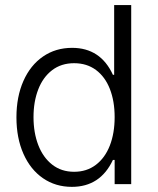

<svg xmlns="http://www.w3.org/2000/svg" viewBox="-20 -727 622 758"><path d="M44.9 -263.7Q44.9 -345.2 72.5 -407.5Q100.1 -469.7 149.9 -503.9Q199.7 -538.1 264.6 -538.1Q377 -538.1 425.8 -431.6H430.7V-707H498V0H432.6V-95.7H425.8Q376 10.7 263.7 10.7Q199.2 10.7 149.7 -23.4Q100.1 -57.6 72.5 -119.9Q44.9 -182.1 44.9 -263.7ZM432.6 -264.6Q432.6 -327.6 413.8 -375.7Q395 -423.8 358.9 -450.7Q322.8 -477.5 272.5 -477.5Q221.7 -477.5 185.5 -449.7Q149.4 -421.9 130.9 -373.8Q112.3 -325.7 112.3 -264.6Q112.3 -203.1 131.1 -154.3Q149.9 -105.5 186 -77.1Q222.2 -48.8 272.5 -48.8Q322.3 -48.8 358.4 -76.2Q394.5 -103.5 413.6 -152.3Q432.6 -201.2 432.6 -264.6Z"/></svg>

Font: Pretendard Std Light
Style: Regular
Weight: 300
Designer: Base glyphs from Inter by Rasmus Andersson; Hangeul glyphs from Noto Sans CJK(Source Han Sans) by Jang Soo-young and Kan
Foundry: Kil Hyung-jin
Version: Version 1.309